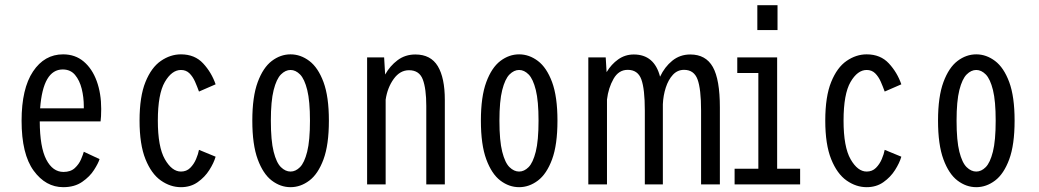

<svg xmlns="http://www.w3.org/2000/svg" viewBox="-20 -726 4090 756"><path d="M229 11Q160 11 112.5 -54Q65 -119 65 -250.5Q65 -377 110 -444.5Q155 -512 228.5 -512Q276 -512 309.5 -483.8Q343 -455.5 360.8 -406.8Q378.5 -358 378.5 -297Q378.5 -280.5 377.8 -268.5Q377 -256.5 376 -248H136.5Q137 -146.5 162.2 -97.8Q187.5 -49 230 -49Q258 -49 274.5 -64.2Q291 -79.5 299 -98.5Q307 -117.5 310 -128.5L372 -99.5Q367 -83 350.2 -56.8Q333.5 -30.5 303.5 -9.8Q273.5 11 229 11ZM227 -452.5Q149.5 -452.5 138 -299.5H310V-307Q310 -343 301.8 -376.2Q293.5 -409.5 275.5 -431Q257.5 -452.5 227 -452.5Z M692.5 11Q651 11 613.5 -15.2Q576 -41.5 552.8 -99.2Q529.5 -157 529.5 -251Q529.5 -346 552.8 -403.2Q576 -460.5 613.5 -486.2Q651 -512 692.5 -512Q747 -512 780 -476.2Q813 -440.5 829 -394L763.5 -365.5Q756.5 -385 747.8 -404.8Q739 -424.5 725.8 -437.5Q712.5 -450.5 692.5 -450.5Q656.5 -450.5 629 -403.2Q601.5 -356 601.5 -251Q601.5 -147.5 629.2 -99Q657 -50.5 692.5 -50.5Q714.5 -50.5 729 -65Q743.5 -79.5 752 -99.5Q760.5 -119.5 763.5 -136L829 -109Q822 -84.5 804.2 -56.5Q786.5 -28.5 758.5 -8.8Q730.5 11 692.5 11Z M1124 11Q1084.5 11 1050.2 -15Q1016 -41 994.8 -98.5Q973.5 -156 973.5 -251Q973.5 -345.5 994.8 -402.8Q1016 -460 1050.2 -486Q1084.5 -512 1124 -512Q1163.5 -512 1198 -486Q1232.5 -460 1253.8 -402.8Q1275 -345.5 1275 -251Q1275 -156 1253.8 -98.5Q1232.5 -41 1198 -15Q1163.5 11 1124 11ZM1124 -50.5Q1144 -50.5 1161.2 -67.8Q1178.5 -85 1189.5 -128.5Q1200.5 -172 1200.5 -251Q1200.5 -328 1189.8 -371.5Q1179 -415 1161.5 -432.8Q1144 -450.5 1124 -450.5Q1104 -450.5 1086.2 -432.8Q1068.5 -415 1057.5 -371.5Q1046.5 -328 1046.5 -251Q1046.5 -172 1057.5 -128.5Q1068.5 -85 1086.2 -67.8Q1104 -50.5 1124 -50.5Z M1425.5 0V-500H1492.5L1496.5 -432.5Q1515.5 -466.5 1545.5 -489Q1575.5 -511.5 1615.5 -511.5Q1676 -511.5 1703.8 -465.5Q1731.5 -419.5 1731.5 -332.5V0H1658.5V-309Q1658.5 -376.5 1644.8 -413Q1631 -449.5 1590.5 -449.5Q1555 -449.5 1530.2 -415.2Q1505.5 -381 1498.5 -333.5V0Z M2024 11Q1984.5 11 1950.2 -15Q1916 -41 1894.8 -98.5Q1873.5 -156 1873.5 -251Q1873.5 -345.5 1894.8 -402.8Q1916 -460 1950.2 -486Q1984.5 -512 2024 -512Q2063.5 -512 2098 -486Q2132.5 -460 2153.8 -402.8Q2175 -345.5 2175 -251Q2175 -156 2153.8 -98.5Q2132.5 -41 2098 -15Q2063.5 11 2024 11ZM2024 -50.5Q2044 -50.5 2061.2 -67.8Q2078.5 -85 2089.5 -128.5Q2100.5 -172 2100.5 -251Q2100.5 -328 2089.8 -371.5Q2079 -415 2061.5 -432.8Q2044 -450.5 2024 -450.5Q2004 -450.5 1986.2 -432.8Q1968.5 -415 1957.5 -371.5Q1946.5 -328 1946.5 -251Q1946.5 -172 1957.5 -128.5Q1968.5 -85 1986.2 -67.8Q2004 -50.5 2024 -50.5Z M2296.5 0V-500H2365L2368.5 -442Q2387 -473 2414.2 -492.2Q2441.5 -511.5 2475.5 -511.5Q2556.5 -511.5 2579 -424Q2597 -462.5 2627.2 -487Q2657.5 -511.5 2698 -511.5Q2759 -511.5 2786.8 -462.2Q2814.5 -413 2814.5 -303V0H2740.5V-290.5Q2740.5 -376 2726.5 -413.5Q2712.5 -451 2673.5 -451Q2647.5 -451 2629.5 -431.5Q2611.5 -412 2601.5 -381Q2591.5 -350 2590 -315.5V0H2519V-290.5Q2519 -376 2505.2 -413.5Q2491.5 -451 2451.5 -451Q2416 -451 2395.8 -415.5Q2375.5 -380 2370 -334V0Z M2962 -705.5H3041.5V-607.5H2962ZM2872.5 0V-61.5H2966V-438.5H2883V-500H3040V-61.5H3130.5V0Z M3392.5 11Q3351 11 3313.5 -15.2Q3276 -41.5 3252.8 -99.2Q3229.5 -157 3229.5 -251Q3229.5 -346 3252.8 -403.2Q3276 -460.5 3313.5 -486.2Q3351 -512 3392.5 -512Q3447 -512 3480 -476.2Q3513 -440.5 3529 -394L3463.5 -365.5Q3456.5 -385 3447.8 -404.8Q3439 -424.5 3425.8 -437.5Q3412.5 -450.5 3392.5 -450.5Q3356.5 -450.5 3329 -403.2Q3301.5 -356 3301.5 -251Q3301.5 -147.5 3329.2 -99Q3357 -50.5 3392.5 -50.5Q3414.5 -50.5 3429 -65Q3443.5 -79.5 3452 -99.5Q3460.5 -119.5 3463.5 -136L3529 -109Q3522 -84.5 3504.2 -56.5Q3486.5 -28.5 3458.5 -8.8Q3430.5 11 3392.5 11Z M3824 11Q3784.5 11 3750.2 -15Q3716 -41 3694.8 -98.5Q3673.5 -156 3673.5 -251Q3673.5 -345.5 3694.8 -402.8Q3716 -460 3750.2 -486Q3784.5 -512 3824 -512Q3863.5 -512 3898 -486Q3932.5 -460 3953.8 -402.8Q3975 -345.5 3975 -251Q3975 -156 3953.8 -98.5Q3932.5 -41 3898 -15Q3863.5 11 3824 11ZM3824 -50.5Q3844 -50.5 3861.2 -67.8Q3878.5 -85 3889.5 -128.5Q3900.5 -172 3900.5 -251Q3900.5 -328 3889.8 -371.5Q3879 -415 3861.5 -432.8Q3844 -450.5 3824 -450.5Q3804 -450.5 3786.2 -432.8Q3768.5 -415 3757.5 -371.5Q3746.5 -328 3746.5 -251Q3746.5 -172 3757.5 -128.5Q3768.5 -85 3786.2 -67.8Q3804 -50.5 3824 -50.5Z"/></svg>

Font: Trispace Condensed Light
Style: Regular
Weight: 300
Width: 3
Designer: Tyler Finck
Foundry: Etcetera Type Company
Version: Version 1.210; ttfautohint (v1.8.3)